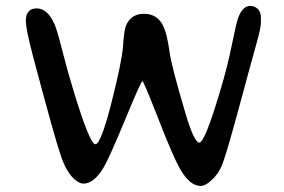

<svg xmlns="http://www.w3.org/2000/svg" viewBox="-20 -676 950 642"><path d="M715.3 -369.1Q739.7 -449.2 754.9 -524.2Q770 -599.1 776.4 -616.2Q791 -656.2 816.9 -656.2Q831.1 -656.2 841.8 -646.2Q852.5 -636.2 852.5 -615.7V-601.1Q852.5 -583 837.2 -528.8Q821.8 -474.6 780.8 -322.5Q739.7 -170.4 724.9 -130.4Q710 -90.3 678.2 -65.9Q663.1 -54.2 651.4 -54.2Q614.7 -54.2 582.5 -110.4Q559.1 -150.9 509.8 -277.8Q460.4 -404.8 456.1 -404.8Q451.7 -404.8 398.2 -275.4Q344.7 -146 325.2 -113.8Q293.5 -62 258.8 -62Q248 -62 234.4 -72.3Q204.6 -94.2 184.1 -153.1Q163.6 -211.9 90.8 -486.3Q66.4 -578.6 66.4 -606.4Q66.4 -647.9 102.8 -647.9Q139.2 -647.9 162.6 -594.2Q171.4 -574.2 188.5 -506.3Q205.6 -438.5 226.6 -370.1Q280.3 -193.8 298.8 -193.8Q317.4 -193.8 352.5 -332Q387.7 -470.2 391.4 -522.2Q395 -574.2 400.4 -588.4Q417 -629.9 461.4 -629.9Q511.7 -629.9 530.3 -578.6Q540 -552.7 546.6 -503.9Q553.2 -455.1 600.1 -297.4Q628.9 -199.2 646.7 -199.2Q664.6 -199.2 715.3 -369.1Z"/></svg>

Font: Averia Libre Light
Style: Regular
Weight: 300
Version: Version 1.002